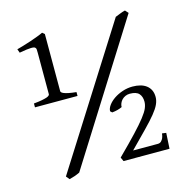

<svg xmlns="http://www.w3.org/2000/svg" viewBox="-94 -693 775 798"><g transform="rotate(-15 293.0 -294.0)"><path d="M543 0H345.2L337.4 -17.1Q386.2 -65.4 416.5 -97.7Q446.8 -129.9 463.9 -151.9Q481 -173.8 487.1 -188.5Q493.2 -203.1 493.2 -216.3Q493.2 -238.3 481.7 -251Q470.2 -263.7 442.4 -263.7Q432.1 -263.7 423.3 -259.8Q414.6 -255.9 408.4 -249.5Q402.3 -243.2 398.9 -235.1Q395.5 -227.1 395.5 -218.8Q377.4 -210 352.1 -207.5L344.7 -214.4Q344.7 -226.6 354.5 -240Q364.3 -253.4 380.4 -264.4Q396.5 -275.4 417.5 -282.5Q438.5 -289.6 460.9 -289.6Q479 -289.6 493.9 -285.6Q508.8 -281.7 519.8 -273.4Q530.8 -265.1 536.9 -252.7Q543 -240.2 543 -223.1Q543 -207.5 535.6 -191.4Q528.3 -175.3 511 -154.1Q493.7 -132.8 465.3 -103.8Q437 -74.7 395 -32.2H501.5Q510.7 -32.2 516.4 -38.1Q522 -43.9 524.9 -50.8Q528.3 -59.1 529.3 -69.8L546.9 -67.4ZM47.4 -311V-327.6Q68.8 -329.6 82.5 -332.3Q96.2 -335 103.8 -337.6Q111.3 -340.3 114.3 -343.3Q117.2 -346.2 117.2 -348.6V-527.3Q117.2 -537.1 116.7 -542.2Q116.2 -547.4 112.3 -550.3Q110.8 -551.8 106.7 -552.7Q102.5 -553.7 95 -553.5Q87.4 -553.2 75.2 -551.8Q63 -550.3 44.9 -546.9L39.1 -563Q50.3 -565.9 66.7 -570.8Q83 -575.7 99.9 -581.3Q116.7 -586.9 132.1 -592.8Q147.5 -598.6 156.2 -603L166 -594.7V-348.6Q166 -346.2 168.5 -343.5Q170.9 -340.8 177.7 -337.9Q184.6 -335 197.3 -332.3Q210 -329.6 230.5 -327.6V-311ZM154.8 -1.5Q143.6 3.9 133.1 7.6Q122.6 11.2 109.4 14.6L97.2 0L469.2 -587.4Q479 -591.3 490.5 -595.9Q502 -600.6 512.7 -603L524.9 -589.4Z"/></g></svg>

Font: Gentium Unicode
Style: Regular
Weight: 400
Version: Version 1.009